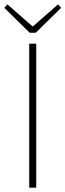

<svg xmlns="http://www.w3.org/2000/svg" viewBox="-34 -860 300 880"><path d="M100 0V-660H132V0ZM102 -710 -14 -824 0 -840 114 -740H118L232 -840L246 -824L130 -710Z"/></svg>

Font: Source Sans 3 Variable
Style: Regular
Weight: 200
Designer: Paul D. Hunt
Foundry: Adobe Systems Incorporated
Version: Version 3.026